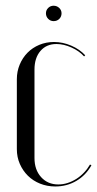

<svg xmlns="http://www.w3.org/2000/svg" viewBox="-20 -650 342 677"><path d="M39.4 -370.8V-124.2Q39.4 -96 49.9 -72.1Q60.4 -48.1 78.4 -30.3Q96.4 -12.5 121.3 -2.5Q146.2 7.5 174.9 7.5Q215.6 7.5 249.1 -12.1Q282.5 -31.6 302.4 -67.2L297.4 -69.9Q288.5 -54.5 276.2 -41.6Q264 -28.6 249.1 -19.2Q234.1 -9.8 218.1 -4.7Q202.1 0.4 185.4 0.4Q148.4 0.4 125 -25.4Q101.6 -51.2 101.6 -92.9V-404.6Q101.6 -445.9 122.6 -470.3Q143.6 -494.8 178.9 -494.8Q204.6 -494.8 232 -482.5Q259.4 -470.2 276.5 -451.1L280.5 -455.1Q260.9 -476.4 231.2 -489.1Q201.5 -501.9 170.4 -501.9Q142.5 -501.9 118.6 -491.9Q94.6 -481.9 77 -464.1Q59.4 -446.2 49.4 -422.1Q39.4 -398 39.4 -370.8ZM142 -603.1Q142 -591.6 149.9 -583.6Q157.9 -575.5 169 -575.5Q181.1 -575.5 189.1 -583.4Q197 -591.4 197 -603.1Q197 -614.2 188.8 -622Q180.5 -629.8 169 -629.8Q157.9 -629.8 149.9 -622Q142 -614.2 142 -603.1Z"/></svg>

Font: Moniqa Black
Style: Regular
Weight: 900
Designer: Rajesh Rajput
Foundry: Rajesh Rajput
Version: Version 1.000